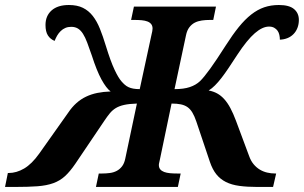

<svg xmlns="http://www.w3.org/2000/svg" viewBox="-78 -740 1203 760"><path d="M301.8 0 313 -53.2H326.2Q341.8 -53.2 356.7 -55.2Q371.6 -57.1 383.8 -63.5Q396 -69.8 405 -81.5Q414.1 -93.3 418 -112.8L463.9 -330.1Q433.1 -329.1 413.3 -324.7Q393.6 -320.3 380.1 -312Q366.7 -303.7 356.7 -291.5Q346.7 -279.3 335.9 -263.2L220.2 -91.8Q199.2 -61 179.2 -42.7Q159.2 -24.4 132.8 -14.9Q106.4 -5.4 70.3 -2.7Q34.2 0 -19 0H-58.1L-46.9 -55.2H-43.9Q-12.7 -55.2 17.6 -73Q47.9 -90.8 77.1 -131.8L191.9 -293.9Q207 -316.4 224.6 -332Q242.2 -347.7 262.7 -357.4Q283.2 -367.2 307.1 -372.1Q331.1 -377 359.9 -377.9Q342.8 -390.6 323.7 -425.3Q304.7 -460 285.2 -521Q275.4 -549.8 267.3 -571Q259.3 -592.3 250.5 -606.2Q241.7 -620.1 230.5 -627Q219.2 -633.8 204.1 -633.8Q190.9 -633.8 180.7 -629.4Q170.4 -625 162.4 -617.2Q154.3 -609.4 148.4 -599.4Q142.6 -589.4 138.2 -578.1Q121.1 -585 111.6 -599.9Q102.1 -614.7 102.1 -641.1Q102.1 -677.2 126.2 -698.7Q150.4 -720.2 194.8 -720.2Q227.5 -720.2 250.2 -709Q272.9 -697.8 289.3 -676.8Q305.7 -655.8 317.6 -626Q329.6 -596.2 340.8 -559.1Q350.6 -527.3 359.1 -503.9Q367.7 -480.5 375.5 -463.9Q383.3 -447.3 389.9 -436.3Q396.5 -425.3 402.8 -418Q409.2 -410.6 415.8 -404.8Q422.4 -398.9 430.7 -395Q439 -391.1 449.7 -389.2Q460.4 -387.2 475.1 -387.2L522 -604Q523.4 -609.4 524.7 -616.2Q525.9 -623 525.9 -627Q525.9 -637.7 520.5 -644.5Q515.1 -651.4 505.6 -655Q496.1 -658.7 482.9 -659.9Q469.7 -661.1 454.1 -661.1H440.9L452.1 -713.9H776.9L766.1 -661.1H752.9Q736.3 -661.1 720.9 -658.9Q705.6 -656.7 693.1 -650.4Q680.7 -644 671.4 -631.8Q662.1 -619.6 658.2 -600.1L612.8 -387.2Q649.4 -387.2 673.3 -395.3Q697.3 -403.3 713.9 -418.9Q729.5 -434.1 754.2 -468.3Q778.8 -502.4 814.9 -559.1Q842.3 -602.1 866.9 -632.6Q891.6 -663.1 916.5 -682.6Q941.4 -702.1 968 -711.2Q994.6 -720.2 1025.9 -720.2Q1066.9 -720.2 1085.9 -704.1Q1105 -688 1105 -661.1Q1105 -644 1099.4 -629.6Q1093.8 -615.2 1083.7 -605Q1073.7 -594.7 1059.8 -589.1Q1045.9 -583.5 1029.8 -583Q1029.8 -592.3 1027.8 -601.6Q1025.9 -610.8 1020.8 -618.2Q1015.6 -625.5 1007.3 -630.1Q999 -634.8 986.8 -634.8Q960.9 -634.8 930.7 -608.6Q900.4 -582.5 861.8 -523.9Q842.8 -494.6 827.4 -471.7Q812 -448.7 798.6 -431.4Q785.2 -414.1 772.9 -401.9Q760.7 -389.6 748 -381.8Q766.6 -378.4 781.7 -370.1Q796.9 -361.8 809.8 -347.4Q822.8 -333 834 -312Q845.2 -291 856 -262.2L908.2 -122.1Q915 -103 925.8 -90.1Q936.5 -77.1 950.2 -68.8Q963.9 -60.5 979.5 -56.9Q995.1 -53.2 1012.2 -53.2H1015.1L1002.9 0H939.9Q899.9 0 869.4 -4.2Q838.9 -8.3 816.4 -19.5Q793.9 -30.8 778.6 -49.8Q763.2 -68.8 752.9 -99.1L699.2 -258.8Q691.9 -280.3 683.8 -293.9Q675.8 -307.6 664.6 -315.7Q653.3 -323.7 637.9 -326.9Q622.6 -330.1 601.1 -330.1L555.2 -109.9Q554.2 -104.5 552.5 -97.7Q550.8 -90.8 550.8 -86.9Q550.8 -76.2 556.4 -69.6Q562 -63 571.8 -59.3Q581.5 -55.7 595 -54.4Q608.4 -53.2 624 -53.2H637.2L626 0Z"/></svg>

Font: Droid Serif
Style: Bold Italic
Weight: 700
Italic angle: -12°
Designer: Monotype Design team
Foundry: Monotype Imaging Inc.
Version: Version 1.03